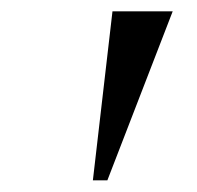

<svg xmlns="http://www.w3.org/2000/svg" viewBox="-20 -842 346 338"><path d="M284 -822 169 -524.5H143.5L178 -822Z"/></svg>

Font: Merriweather 144pt SemiBold
Style: Italic
Weight: 600
Italic angle: -7.8°
Version: Version 2.101